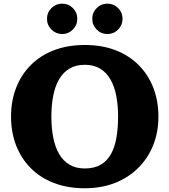

<svg xmlns="http://www.w3.org/2000/svg" viewBox="-20 -1014 928 1052"><path d="M568.5 -827.5Q603 -827.5 627.2 -852Q651.5 -876.5 651.5 -911Q651.5 -945.5 627.2 -969.8Q603 -994 568.5 -994Q534 -994 509.8 -969.8Q485.5 -945.5 485.5 -911Q485.5 -876.5 509.8 -852Q534 -827.5 568.5 -827.5ZM321 -827.5Q355 -827.5 379.2 -852Q403.5 -876.5 403.5 -911Q403.5 -945.5 379.2 -969.8Q355 -994 320.5 -994Q286.5 -994 262 -969.8Q237.5 -945.5 237.5 -911Q237.5 -876.5 262 -852Q286.5 -827.5 321 -827.5ZM40.5 -375Q40.5 -289.5 68 -218Q95.5 -146.5 147.8 -93.5Q200 -40.5 275 -11.5Q350 17.5 444.5 17.5Q535.5 17.5 609.5 -11.5Q683.5 -40.5 737 -93.5Q790.5 -146.5 819.2 -218Q848 -289.5 848 -375Q848 -460.5 820.5 -532Q793 -603.5 740.8 -656.5Q688.5 -709.5 613.8 -738.5Q539 -767.5 444.5 -767.5Q350 -767.5 275 -738.5Q200 -709.5 147.8 -656.5Q95.5 -603.5 68 -532Q40.5 -460.5 40.5 -375ZM261.5 -375Q261.5 -438 271.8 -490Q282 -542 304 -579.8Q326 -617.5 360.8 -638.2Q395.5 -659 444.5 -659Q493.5 -659 528 -638.2Q562.5 -617.5 584.5 -579.8Q606.5 -542 616.8 -490Q627 -438 627 -375Q627 -312.5 618 -260.2Q609 -208 588.2 -170.2Q567.5 -132.5 532.2 -111.8Q497 -91 444.5 -91Q395.5 -91 360.8 -111.8Q326 -132.5 304 -170.2Q282 -208 271.8 -260.2Q261.5 -312.5 261.5 -375Z"/></svg>

Font: Besley ExtraBold
Style: Regular
Weight: 800
Designer: Owen Earl
Foundry: indestructible type*
Version: Version 2.001